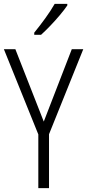

<svg xmlns="http://www.w3.org/2000/svg" viewBox="-20 -967 448 987"><path d="M205 -342 349 -714H408L232 -277V0H177V-276L0 -714H59ZM326 -939Q311 -917 287.5 -889Q264 -861 238 -834Q212 -807 191 -788H156V-799Q186 -836 213.5 -874Q241 -912 261 -947H326Z"/></svg>

Font: Noto Sans Tamil Condensed Light
Style: Regular
Weight: 300
Width: 3
Designer: Jelle Bosma - Monotype Design Team
Foundry: Monotype Imaging Inc.
Version: Version 2.004; ttfautohint (v1.8.4.7-5d5b)